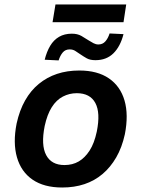

<svg xmlns="http://www.w3.org/2000/svg" viewBox="-20 -825 629 855"><path d="M257 10Q176 10 125 -25Q74 -60 55.5 -124.5Q37 -189 54 -275Q67 -334 92 -378Q117 -422 153 -451.5Q189 -481 234 -496Q279 -511 333 -511Q414 -511 465 -476Q516 -441 534.5 -377.5Q553 -314 536 -227Q523 -168 497.5 -124Q472 -80 436.5 -50Q401 -20 356 -5Q311 10 257 10ZM267 -90Q303 -90 330.5 -106Q358 -122 379 -154.5Q400 -187 411 -239Q428 -323 404.5 -366.5Q381 -410 322 -410Q289 -410 260 -395Q231 -380 210.5 -347.5Q190 -315 179 -264Q162 -179 185.5 -134.5Q209 -90 267 -90ZM214 -726 227 -805H542L530 -726ZM241 -556 179 -559Q188 -595 203.5 -621Q219 -647 243 -661Q267 -675 300 -675Q325 -675 342.5 -665Q360 -655 375 -645Q386 -638 396.5 -632.5Q407 -627 418 -627Q437 -627 449 -640.5Q461 -654 468 -676L530 -673Q516 -618 485 -587.5Q454 -557 405 -557Q381 -557 366 -565.5Q351 -574 338 -583Q326 -591 315.5 -598Q305 -605 290 -605Q271 -605 259.5 -591.5Q248 -578 241 -556Z"/></svg>

Font: Nunito Sans 7pt SemiCondensed
Style: Bold Italic
Weight: 700
Width: 4
Italic angle: -9°
Designer: Vernon Adams
Foundry: Vernon Adams
Version: Version 3.101;gftools[0.9.27]